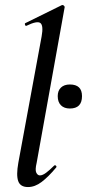

<svg xmlns="http://www.w3.org/2000/svg" viewBox="-20 -746 351 775"><path d="M262 -308Q239 -308 226 -321Q213 -334 213 -358Q213 -380 226 -392.5Q239 -405 262 -405Q311 -405 311 -358Q311 -308 262 -308ZM93 9Q62 9 53.5 -15Q45 -39 54 -89L148 -599Q156 -643 143 -653Q130 -663 87 -642Q83 -640 81 -646Q79 -652 83 -653L229 -725Q234 -727 238 -723Q242 -719 241 -717L128 -89Q121 -60 126.5 -49Q132 -38 141 -38Q152 -38 166.5 -49Q181 -60 198 -77Q202 -81 206 -77Q210 -73 206 -69Q175 -32 148 -11.5Q121 9 93 9Z"/></svg>

Font: Cormorant Light SemiBold
Style: Italic
Weight: 600
Italic angle: -10°
Version: Version 4.000